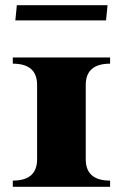

<svg xmlns="http://www.w3.org/2000/svg" viewBox="-20 -720 474 740"><path d="M123 -392.6Q123 -474.6 29.3 -474.6V-498.5H404.3V-474.6Q310.5 -474.6 310.5 -392.6V-106Q310.5 -23.9 404.3 -23.9V0H29.3V-23.9Q123 -23.9 123 -106ZM388.7 -641.4H39.1L44.9 -700H394.5Z"/></svg>

Font: itsadzoke
Style: Regular
Weight: 700
Width: 7
Version: Version 0.45